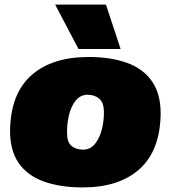

<svg xmlns="http://www.w3.org/2000/svg" viewBox="-20 -810 745 839"><path d="M342 9Q243 9 171 -17Q99 -43 61 -98.5Q23 -154 24 -242Q27 -401 117 -481Q207 -561 368 -561Q465 -561 536 -535Q607 -509 645 -453.5Q683 -398 682 -310Q679 -151 589.5 -71Q500 9 342 9ZM345 -156Q376 -157 396 -182.5Q416 -208 425.5 -246.5Q435 -285 434 -325Q433 -362 413.5 -379Q394 -396 361 -396Q330 -395 310 -369.5Q290 -344 281 -305Q272 -266 273 -227Q273 -189 292.5 -172.5Q312 -156 345 -156ZM323 -596 221 -790H443L507 -596Z"/></svg>

Font: Georama Extended Black
Style: Italic
Weight: 900
Width: 7
Italic angle: -9°
Designer: Jean-Baptiste Levee
Foundry: Production Type
Version: Version 1.000